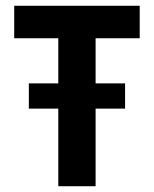

<svg xmlns="http://www.w3.org/2000/svg" viewBox="-20 -645 533 665"><path d="M181.9 0H311.1V-268.8H413.2V-356.2H311.1V-512.5H463.9V-625H29.2V-512.5H181.9V-356.2H79.9V-268.8H181.9Z"/></svg>

Font: Afacad
Style: Bold
Weight: 700
Designer: Kristian Moeller
Foundry: Dicotype
Version: Version 1.000